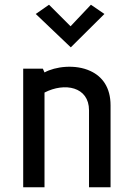

<svg xmlns="http://www.w3.org/2000/svg" viewBox="-20 -791 524 811"><path d="M447 0V-346C447 -422 412 -468 362 -491C298 -521 213 -510 168 -485L161 -501H78V0H168V-400C253 -444 356 -425 356 -325V0ZM421 -732 364 -771 278 -680 187 -771 131 -732 279 -591Z"/></svg>

Font: Advent Pro
Style: SemiBold
Weight: 600
Designer: Andreas Kalpakidis
Foundry: Andreas Kalpakidis
Version: Version 2.002 2008